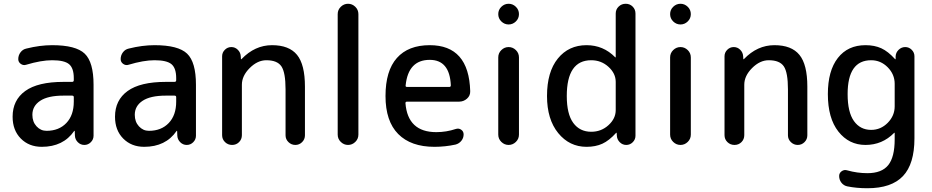

<svg xmlns="http://www.w3.org/2000/svg" viewBox="-20 -770 4950 1020"><path d="M317 -262Q235 -262 193.5 -234.5Q152 -207 152 -160Q152 -123 174 -99Q196 -75 227 -75Q293 -75 332.5 -116.5Q372 -158 372 -230V-254Q372 -262 363 -262ZM202 10Q134 10 90.5 -34Q47 -78 47 -150Q47 -238 114 -286.5Q181 -335 317 -335H363Q372 -335 372 -344V-355Q372 -408 347 -429Q322 -450 257 -450Q199 -450 119 -426Q104 -421 90.5 -430.5Q77 -440 77 -456Q77 -476 89 -492Q101 -508 120 -512Q192 -530 257 -530Q383 -530 430 -485Q477 -440 477 -320V-49Q477 -29 462.5 -14.5Q448 0 428 0Q408 0 393.5 -14.5Q379 -29 378 -49L377 -74Q377 -75 376 -75Q374 -75 374 -74Q316 10 202 10Z M861 -262Q779 -262 737.5 -234.5Q696 -207 696 -160Q696 -123 718 -99Q740 -75 771 -75Q837 -75 876.5 -116.5Q916 -158 916 -230V-254Q916 -262 907 -262ZM746 10Q678 10 634.5 -34Q591 -78 591 -150Q591 -238 658 -286.5Q725 -335 861 -335H907Q916 -335 916 -344V-355Q916 -408 891 -429Q866 -450 801 -450Q743 -450 663 -426Q648 -421 634.5 -430.5Q621 -440 621 -456Q621 -476 633 -492Q645 -508 664 -512Q736 -530 801 -530Q927 -530 974 -485Q1021 -440 1021 -320V-49Q1021 -29 1006.5 -14.5Q992 0 972 0Q952 0 937.5 -14.5Q923 -29 922 -49L921 -74Q921 -75 920 -75Q918 -75 918 -74Q860 10 746 10Z M1160 -52V-471Q1160 -491 1174.5 -505.5Q1189 -520 1209 -520Q1229 -520 1243.5 -505.5Q1258 -491 1259 -471L1260 -456Q1260 -455 1261 -455Q1262 -455 1263 -456Q1334 -530 1425 -530Q1516 -530 1558 -478.5Q1600 -427 1600 -310V-51Q1600 -30 1585 -15Q1570 0 1549 0Q1528 0 1512.5 -15Q1497 -30 1497 -51V-295Q1497 -385 1475 -417.5Q1453 -450 1395 -450Q1348 -450 1306.5 -408.5Q1265 -367 1265 -320V-52Q1265 -30 1250 -15Q1235 0 1213 0Q1191 0 1175.5 -15Q1160 -30 1160 -52Z M1774 -55V-695Q1774 -718 1790.5 -734Q1807 -750 1829 -750Q1851 -750 1867.5 -734Q1884 -718 1884 -695V-55Q1884 -32 1867.5 -16Q1851 0 1829 0Q1807 0 1790.5 -16Q1774 -32 1774 -55Z M2263 -452Q2149 -452 2135 -317Q2133 -308 2143 -308H2367Q2375 -308 2375 -317Q2369 -452 2263 -452ZM2288 10Q2163 10 2095.5 -58Q2028 -126 2028 -260Q2028 -394 2088.5 -462Q2149 -530 2263 -530Q2471 -530 2478 -286Q2479 -262 2461 -246Q2443 -230 2419 -230H2142Q2134 -230 2134 -222Q2146 -68 2298 -68Q2351 -68 2402 -85Q2417 -90 2430 -81Q2443 -72 2443 -56Q2443 -37 2431 -22Q2419 -7 2400 -2Q2345 10 2288 10Z M2627 -695Q2627 -718 2643.5 -734Q2660 -750 2682 -750Q2704 -750 2720.5 -734Q2737 -718 2737 -695Q2737 -672 2720.5 -656Q2704 -640 2682 -640Q2660 -640 2643.5 -656Q2627 -672 2627 -695ZM2627 -55V-465Q2627 -488 2643.5 -504Q2660 -520 2682 -520Q2704 -520 2720.5 -504Q2737 -488 2737 -465V-55Q2737 -32 2720.5 -16Q2704 0 2682 0Q2660 0 2643.5 -16Q2627 -32 2627 -55Z M3121 -450Q2991 -450 2991 -260Q2991 -164 3025.5 -117Q3060 -70 3121 -70Q3174 -70 3212.5 -105Q3251 -140 3251 -185V-335Q3251 -380 3212.5 -415Q3174 -450 3121 -450ZM3096 10Q3005 10 2945.5 -63Q2886 -136 2886 -260Q2886 -388 2943.5 -459Q3001 -530 3096 -530Q3185 -530 3248 -466Q3249 -465 3250 -465Q3251 -465 3251 -466V-698Q3251 -720 3266.5 -735Q3282 -750 3304 -750Q3326 -750 3341 -735Q3356 -720 3356 -698V-49Q3356 -29 3341.5 -14.5Q3327 0 3307 0Q3287 0 3272.5 -14.5Q3258 -29 3257 -49L3256 -64Q3256 -65 3255 -65Q3254 -65 3253 -64Q3216 -23 3180 -6.5Q3144 10 3096 10Z M3540 -695Q3540 -718 3556.5 -734Q3573 -750 3595 -750Q3617 -750 3633.5 -734Q3650 -718 3650 -695Q3650 -672 3633.5 -656Q3617 -640 3595 -640Q3573 -640 3556.5 -656Q3540 -672 3540 -695ZM3540 -55V-465Q3540 -488 3556.5 -504Q3573 -520 3595 -520Q3617 -520 3633.5 -504Q3650 -488 3650 -465V-55Q3650 -32 3633.5 -16Q3617 0 3595 0Q3573 0 3556.5 -16Q3540 -32 3540 -55Z M3829 -52V-471Q3829 -491 3843.5 -505.5Q3858 -520 3878 -520Q3898 -520 3912.5 -505.5Q3927 -491 3928 -471L3929 -456Q3929 -455 3930 -455Q3931 -455 3932 -456Q4003 -530 4094 -530Q4185 -530 4227 -478.5Q4269 -427 4269 -310V-51Q4269 -30 4254 -15Q4239 0 4218 0Q4197 0 4181.5 -15Q4166 -30 4166 -51V-295Q4166 -385 4144 -417.5Q4122 -450 4064 -450Q4017 -450 3975.5 -408.5Q3934 -367 3934 -320V-52Q3934 -30 3919 -15Q3904 0 3882 0Q3860 0 3844.5 -15Q3829 -30 3829 -52Z M4608 -450Q4483 -450 4483 -270Q4483 -174 4516.5 -127Q4550 -80 4608 -80Q4659 -80 4696 -117.5Q4733 -155 4733 -205V-325Q4733 -375 4696 -412.5Q4659 -450 4608 -450ZM4578 0Q4490 0 4434 -71Q4378 -142 4378 -270Q4378 -394 4431 -462Q4484 -530 4578 -530Q4626 -530 4662 -513.5Q4698 -497 4735 -456Q4736 -455 4737 -455Q4738 -455 4738 -456V-471Q4739 -491 4754 -505.5Q4769 -520 4789 -520Q4809 -520 4823.5 -505.5Q4838 -491 4838 -471V-35Q4838 101 4777 165.5Q4716 230 4588 230Q4530 230 4481 220Q4462 216 4450 200.5Q4438 185 4438 165Q4438 149 4451.5 139.5Q4465 130 4481 135Q4534 150 4588 150Q4664 150 4698.5 107.5Q4733 65 4733 -30V-64Q4733 -65 4732 -65Q4731 -65 4730 -64Q4667 0 4578 0Z"/></svg>

Font: Rounded Mplus 1c Medium
Style: Regular
Weight: 500
Version: Version 1.059.20150529